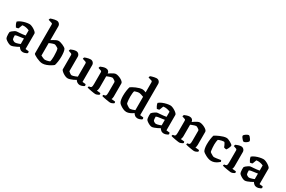

<svg xmlns="http://www.w3.org/2000/svg" viewBox="135 -2128 5148 3459"><g transform="rotate(30 2708.5 -398.0)"><path d="M192 4Q171 4 144 -8.5Q117 -21 94 -37.5Q71 -54 64 -65Q57 -77 53 -101Q49 -125 49 -153Q49 -178 52 -197Q57 -206 75.5 -221.5Q94 -237 115.5 -250.5Q137 -264 150 -267Q157 -269 176.5 -270Q196 -271 219 -273Q248 -274 279 -278.5Q310 -283 335 -287V-394Q311 -406 281 -413Q251 -420 227 -420Q207 -420 191 -417L160 -335Q155 -333 143 -328.5Q131 -324 111 -323Q102 -335 87.5 -362.5Q73 -390 68 -423Q96 -448 137 -465Q178 -482 220 -491Q262 -500 294 -500Q314 -500 341.5 -489Q369 -478 394.5 -461.5Q420 -445 437.5 -427.5Q455 -410 455 -396V-75L523 -68Q525 -64 528 -55.5Q531 -47 531 -36Q524 -26 507.5 -18Q491 -10 473 -5Q455 0 442 0Q406 0 382.5 -18.5Q359 -37 348 -58Q326 -45 296.5 -30.5Q267 -16 238.5 -6Q210 4 192 4ZM233 -81Q244 -81 263 -85.5Q282 -90 302 -97Q322 -104 335 -110V-225Q316 -222 294.5 -218.5Q273 -215 253 -213Q227 -210 202 -205.5Q177 -201 163 -191Q163 -174 164.5 -151.5Q166 -129 172 -112Q180 -102 198.5 -91.5Q217 -81 233 -81Z M843 0Q818 0 784 -10.5Q750 -21 717.5 -36.5Q685 -52 663.5 -66.5Q642 -81 642 -90V-691Q642 -699 638.5 -706.5Q635 -714 625 -717L552 -739Q554 -751 558 -759.5Q562 -768 564 -772Q575 -777 597.5 -784Q620 -791 645 -795.5Q670 -800 687 -800Q719 -800 740.5 -777.5Q762 -755 762 -723V-437Q780 -448 804.5 -463Q829 -478 854 -489Q879 -500 900 -500Q917 -500 940.5 -493.5Q964 -487 988 -476.5Q1012 -466 1031 -454Q1050 -442 1058 -432Q1072 -411 1077.5 -367Q1083 -323 1083 -280Q1083 -224 1075 -172Q1067 -120 1057 -91Q1041 -76 1006 -54.5Q971 -33 927.5 -16.5Q884 0 843 0ZM855 -81Q869 -81 889 -85Q909 -89 926 -94.5Q943 -100 951 -104Q956 -118 959.5 -149Q963 -180 963 -214Q963 -266 959 -308Q955 -350 949 -367Q946 -374 930 -384Q914 -394 895.5 -402.5Q877 -411 865 -411Q855 -411 836.5 -405Q818 -399 797.5 -391.5Q777 -384 762 -376V-116Q781 -105 810 -93Q839 -81 855 -81Z M1375 4Q1350 4 1323 -7.5Q1296 -19 1272 -35.5Q1248 -52 1233.5 -68Q1219 -84 1219 -93V-391Q1219 -411 1202 -417L1145 -437Q1148 -462 1158 -472Q1175 -481 1207 -490.5Q1239 -500 1263 -500Q1296 -500 1317.5 -477.5Q1339 -455 1339 -423V-123Q1352 -111 1374 -95Q1396 -79 1411 -79Q1422 -79 1441 -84.5Q1460 -90 1481.5 -98Q1503 -106 1520 -115V-391Q1520 -411 1503 -417L1436 -439Q1437 -451 1440.5 -460Q1444 -469 1448 -472Q1458 -477 1479.5 -484Q1501 -491 1524.5 -495.5Q1548 -500 1564 -500Q1597 -500 1618.5 -477.5Q1640 -455 1640 -423V-75L1707 -68Q1710 -64 1713 -55.5Q1716 -47 1716 -36Q1710 -27 1694 -19Q1678 -11 1659 -5.5Q1640 0 1625 0Q1594 0 1569.5 -16Q1545 -32 1533 -55Q1513 -42 1483.5 -28.5Q1454 -15 1424.5 -5.5Q1395 4 1375 4Z M1949 0Q1939 0 1915 -3.5Q1891 -7 1862 -12Q1833 -17 1807.5 -23Q1782 -29 1770 -33Q1770 -40 1773.5 -48.5Q1777 -57 1780 -62L1807 -66Q1823 -69 1831 -84Q1839 -99 1839 -146V-391Q1839 -399 1835.5 -406.5Q1832 -414 1823 -417L1764 -437Q1767 -462 1777 -472Q1794 -481 1826 -490.5Q1858 -500 1882 -500Q1914 -500 1935 -481Q1956 -462 1957 -432Q1978 -446 2002.5 -462Q2027 -478 2051 -489Q2075 -500 2093 -500Q2116 -500 2144.5 -491Q2173 -482 2199.5 -467.5Q2226 -453 2243 -435.5Q2260 -418 2260 -401V-126Q2260 -105 2255.5 -90Q2251 -75 2247 -69L2325 -61Q2328 -57 2330 -49.5Q2332 -42 2332 -34Q2327 -26 2313 -18Q2299 -10 2283.5 -5Q2268 0 2257 0Q2248 0 2223 -3.5Q2198 -7 2168.5 -12Q2139 -17 2113 -23Q2087 -29 2076 -33Q2076 -42 2079 -49.5Q2082 -57 2085 -62L2109 -65Q2123 -67 2131.5 -81Q2140 -95 2140 -146V-357Q2140 -369 2125 -381.5Q2110 -394 2092.5 -402.5Q2075 -411 2066 -411Q2056 -411 2034.5 -404.5Q2013 -398 1991.5 -389.5Q1970 -381 1959 -376V-131Q1959 -112 1954 -95Q1949 -78 1943 -69L2018 -61Q2020 -58 2022.5 -50Q2025 -42 2025 -34Q2020 -26 2005.5 -18Q1991 -10 1975 -5Q1959 0 1949 0Z M2593 0Q2559 0 2523.5 -16Q2488 -32 2461.5 -51.5Q2435 -71 2426 -83Q2411 -101 2403.5 -139.5Q2396 -178 2396 -223Q2396 -281 2404 -334Q2412 -387 2422 -414Q2436 -425 2461.5 -439Q2487 -453 2519 -467Q2551 -481 2584.5 -490.5Q2618 -500 2648 -500Q2662 -500 2682 -494Q2702 -488 2719 -480V-691Q2719 -698 2715.5 -706Q2712 -714 2702 -717L2630 -739Q2631 -750 2635 -759Q2639 -768 2642 -772Q2652 -777 2674.5 -783.5Q2697 -790 2722 -795Q2747 -800 2764 -800Q2797 -800 2818 -777.5Q2839 -755 2839 -723V-75L2907 -68Q2910 -64 2913 -55Q2916 -46 2916 -36Q2908 -26 2892 -18Q2876 -10 2858 -5Q2840 0 2827 0Q2790 0 2766.5 -19.5Q2743 -39 2733 -58Q2706 -36 2666 -18Q2626 0 2593 0ZM2624 -82Q2637 -82 2666 -90.5Q2695 -99 2719 -110V-388Q2697 -397 2667.5 -406Q2638 -415 2619 -415Q2609 -415 2591 -411.5Q2573 -408 2556 -402.5Q2539 -397 2530 -393Q2524 -378 2520.5 -345.5Q2517 -313 2517 -280Q2517 -247 2519 -215.5Q2521 -184 2525 -161.5Q2529 -139 2532 -135Q2538 -129 2554.5 -116.5Q2571 -104 2591 -93Q2611 -82 2624 -82Z M3123 4Q3102 4 3075 -8.5Q3048 -21 3025 -37.5Q3002 -54 2995 -65Q2988 -77 2984 -101Q2980 -125 2980 -153Q2980 -178 2983 -197Q2988 -206 3006.5 -221.5Q3025 -237 3046.5 -250.5Q3068 -264 3081 -267Q3088 -269 3107.5 -270Q3127 -271 3150 -273Q3179 -274 3210 -278.5Q3241 -283 3266 -287V-394Q3242 -406 3212 -413Q3182 -420 3158 -420Q3138 -420 3122 -417L3091 -335Q3086 -333 3074 -328.5Q3062 -324 3042 -323Q3033 -335 3018.5 -362.5Q3004 -390 2999 -423Q3027 -448 3068 -465Q3109 -482 3151 -491Q3193 -500 3225 -500Q3245 -500 3272.5 -489Q3300 -478 3325.5 -461.5Q3351 -445 3368.5 -427.5Q3386 -410 3386 -396V-75L3454 -68Q3456 -64 3459 -55.5Q3462 -47 3462 -36Q3455 -26 3438.5 -18Q3422 -10 3404 -5Q3386 0 3373 0Q3337 0 3313.5 -18.5Q3290 -37 3279 -58Q3257 -45 3227.5 -30.5Q3198 -16 3169.5 -6Q3141 4 3123 4ZM3164 -81Q3175 -81 3194 -85.5Q3213 -90 3233 -97Q3253 -104 3266 -110V-225Q3247 -222 3225.5 -218.5Q3204 -215 3184 -213Q3158 -210 3133 -205.5Q3108 -201 3094 -191Q3094 -174 3095.5 -151.5Q3097 -129 3103 -112Q3111 -102 3129.5 -91.5Q3148 -81 3164 -81Z M3694 0Q3684 0 3660 -3.5Q3636 -7 3607 -12Q3578 -17 3552.5 -23Q3527 -29 3515 -33Q3515 -40 3518.5 -48.5Q3522 -57 3525 -62L3552 -66Q3568 -69 3576 -84Q3584 -99 3584 -146V-391Q3584 -399 3580.5 -406.5Q3577 -414 3568 -417L3509 -437Q3512 -462 3522 -472Q3539 -481 3571 -490.5Q3603 -500 3627 -500Q3659 -500 3680 -481Q3701 -462 3702 -432Q3723 -446 3747.5 -462Q3772 -478 3796 -489Q3820 -500 3838 -500Q3861 -500 3889.5 -491Q3918 -482 3944.5 -467.5Q3971 -453 3988 -435.5Q4005 -418 4005 -401V-126Q4005 -105 4000.5 -90Q3996 -75 3992 -69L4070 -61Q4073 -57 4075 -49.5Q4077 -42 4077 -34Q4072 -26 4058 -18Q4044 -10 4028.5 -5Q4013 0 4002 0Q3993 0 3968 -3.5Q3943 -7 3913.5 -12Q3884 -17 3858 -23Q3832 -29 3821 -33Q3821 -42 3824 -49.5Q3827 -57 3830 -62L3854 -65Q3868 -67 3876.5 -81Q3885 -95 3885 -146V-357Q3885 -369 3870 -381.5Q3855 -394 3837.5 -402.5Q3820 -411 3811 -411Q3801 -411 3779.5 -404.5Q3758 -398 3736.5 -389.5Q3715 -381 3704 -376V-131Q3704 -112 3699 -95Q3694 -78 3688 -69L3763 -61Q3765 -58 3767.5 -50Q3770 -42 3770 -34Q3765 -26 3750.5 -18Q3736 -10 3720 -5Q3704 0 3694 0Z M4356 0Q4329 0 4298.5 -10Q4268 -20 4241 -34.5Q4214 -49 4194.5 -62.5Q4175 -76 4170 -83Q4156 -102 4148.5 -140.5Q4141 -179 4141 -222Q4141 -281 4149 -334.5Q4157 -388 4167 -416Q4181 -425 4206.5 -438.5Q4232 -452 4264.5 -466Q4297 -480 4331 -490Q4365 -500 4395 -500Q4410 -500 4432 -491.5Q4454 -483 4476.5 -470.5Q4499 -458 4515.5 -445.5Q4532 -433 4535 -425Q4536 -409 4528.5 -387.5Q4521 -366 4510.5 -346.5Q4500 -327 4490 -316Q4476 -316 4462 -320Q4448 -324 4439 -328Q4433 -345 4424 -366Q4415 -387 4405 -402.5Q4395 -418 4386 -418Q4365 -418 4342 -412.5Q4319 -407 4300 -400.5Q4281 -394 4272 -389Q4267 -376 4263 -344.5Q4259 -313 4259 -285Q4259 -253 4261.5 -220Q4264 -187 4267.5 -163Q4271 -139 4275 -135Q4278 -131 4296 -119Q4314 -107 4335 -96Q4356 -85 4368 -85Q4385 -85 4414 -89Q4443 -93 4469.5 -97.5Q4496 -102 4505 -104Q4509 -101 4513.5 -93Q4518 -85 4519 -73Q4503 -59 4478.5 -41.5Q4454 -24 4423 -12Q4392 0 4356 0Z M4770 0Q4761 0 4735.5 -3.5Q4710 -7 4679.5 -12Q4649 -17 4622.5 -23Q4596 -29 4584 -33Q4584 -40 4587.5 -48.5Q4591 -57 4594 -62L4621 -66Q4637 -69 4645 -83Q4653 -97 4653 -146V-391Q4653 -411 4637 -417L4579 -437Q4582 -461 4592 -472Q4610 -481 4641.5 -490.5Q4673 -500 4698 -500Q4730 -500 4751.5 -477.5Q4773 -455 4773 -423V-126Q4773 -105 4768.5 -90Q4764 -75 4760 -69L4838 -61Q4840 -57 4842.5 -50Q4845 -43 4845 -34Q4840 -26 4826 -18Q4812 -10 4796.5 -5Q4781 0 4770 0ZM4693 -592Q4683 -592 4666.5 -608.5Q4650 -625 4636.5 -645Q4623 -665 4623 -678Q4623 -689 4641 -704.5Q4659 -720 4680.5 -731.5Q4702 -743 4714 -743Q4726 -743 4741.5 -726.5Q4757 -710 4769 -689.5Q4781 -669 4781 -656Q4781 -645 4765 -630Q4749 -615 4728 -603.5Q4707 -592 4693 -592Z M5060 4Q5039 4 5012 -8.5Q4985 -21 4962 -37.5Q4939 -54 4932 -65Q4925 -77 4921 -101Q4917 -125 4917 -153Q4917 -178 4920 -197Q4925 -206 4943.5 -221.5Q4962 -237 4983.5 -250.5Q5005 -264 5018 -267Q5025 -269 5044.5 -270Q5064 -271 5087 -273Q5116 -274 5147 -278.5Q5178 -283 5203 -287V-394Q5179 -406 5149 -413Q5119 -420 5095 -420Q5075 -420 5059 -417L5028 -335Q5023 -333 5011 -328.5Q4999 -324 4979 -323Q4970 -335 4955.5 -362.5Q4941 -390 4936 -423Q4964 -448 5005 -465Q5046 -482 5088 -491Q5130 -500 5162 -500Q5182 -500 5209.5 -489Q5237 -478 5262.5 -461.5Q5288 -445 5305.5 -427.5Q5323 -410 5323 -396V-75L5391 -68Q5393 -64 5396 -55.5Q5399 -47 5399 -36Q5392 -26 5375.5 -18Q5359 -10 5341 -5Q5323 0 5310 0Q5274 0 5250.5 -18.5Q5227 -37 5216 -58Q5194 -45 5164.5 -30.5Q5135 -16 5106.5 -6Q5078 4 5060 4ZM5101 -81Q5112 -81 5131 -85.5Q5150 -90 5170 -97Q5190 -104 5203 -110V-225Q5184 -222 5162.5 -218.5Q5141 -215 5121 -213Q5095 -210 5070 -205.5Q5045 -201 5031 -191Q5031 -174 5032.5 -151.5Q5034 -129 5040 -112Q5048 -102 5066.5 -91.5Q5085 -81 5101 -81Z"/></g></svg>

Font: Texturina SemiBold
Style: Regular
Weight: 600
Designer: Guillermo Torres Carreño
Foundry: Omnibus-Type
Version: Version 1.002; ttfautohint (v1.8.3)